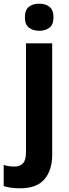

<svg xmlns="http://www.w3.org/2000/svg" viewBox="-71 -781 374 1041"><path d="M64 -687Q64 -727 85.5 -744Q107 -761 142 -761Q176 -761 197.5 -744Q219 -727 219 -687Q219 -648 197 -631Q175 -614 142 -614Q108 -614 86 -631Q64 -648 64 -687ZM37 240Q14 240 -9.5 237Q-33 234 -51 228V113Q-36 118 -22 120Q-8 122 9 122Q36 122 53 105Q70 88 70 42V-546H212V59Q212 141 170.5 190.5Q129 240 37 240Z"/></svg>

Font: Noto Sans Armenian SemiCondensed
Style: Bold
Weight: 700
Width: 4
Designer: Monotype Design Team
Foundry: Monotype Imaging Inc.
Version: Version 2.008; ttfautohint (v1.8.4.7-5d5b)